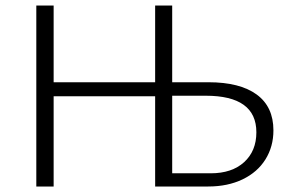

<svg xmlns="http://www.w3.org/2000/svg" viewBox="-20 -678 1066 698"><path d="M974 -204Q974 -145 945 -98.5Q916 -52 862 -26Q808 0 737 0H544V-328H175V0H112V-658H175V-379H544V-658H606V-379H738Q852 -379 913 -334.5Q974 -290 974 -204ZM912 -197Q912 -330 728 -330H606V-48H746Q823 -48 867.5 -88.5Q912 -129 912 -197Z"/></svg>

Font: Ysabeau Infant Semilight
Style: Regular
Weight: 300
Designer: Christian Thalmann (Catharsis Fonts)
Version: Version 0.003